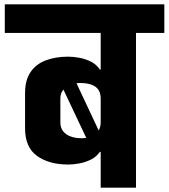

<svg xmlns="http://www.w3.org/2000/svg" viewBox="-20 -861 777 881"><path d="M604 0H442V-164H438Q423 -142 398.5 -129.5Q374 -117 346 -111.5Q318 -106 293 -106Q205 -106 150 -145.5Q95 -185 95 -272V-434Q95 -493 120 -530Q145 -567 190 -584Q235 -601 293 -601Q318 -601 346 -595.5Q374 -590 398.5 -577.5Q423 -565 438 -542H442V-710H2V-841H734V-710H604ZM257 -300Q257 -275 269.5 -259Q282 -243 303.5 -235Q325 -227 350 -227Q357 -227 363 -227Q369 -227 376 -228L271 -450Q264 -442 260.5 -432Q257 -422 257 -408ZM433 -262Q437 -270 439.5 -279Q442 -288 442 -300V-408Q442 -435 430.5 -450.5Q419 -466 398 -473Q377 -480 350 -480Q346 -480 341 -480Q336 -480 331 -479Z"/></svg>

Font: Matangi Black
Style: Regular
Weight: 900
Designer: Prashant Pant
Foundry: The Graphic Ant
Version: Version 3.002